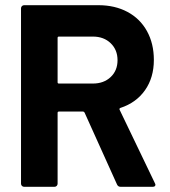

<svg xmlns="http://www.w3.org/2000/svg" viewBox="-20 -720 654 740"><path d="M431 -9 306 -286Q304 -290 300 -290H207Q202 -290 202 -285V-12Q202 -7 198.5 -3.5Q195 0 190 0H73Q68 0 64.5 -3.5Q61 -7 61 -12V-688Q61 -693 64.5 -696.5Q68 -700 73 -700H359Q423 -700 471.5 -674Q520 -648 546.5 -600Q573 -552 573 -489Q573 -421 539 -372.5Q505 -324 444 -304Q439 -302 441 -297L577 -14Q579 -10 579 -8Q579 0 568 0H445Q435 0 431 -9ZM202 -574V-403Q202 -398 207 -398H338Q380 -398 406.5 -423Q433 -448 433 -488Q433 -528 406.5 -553.5Q380 -579 338 -579H207Q202 -579 202 -574Z"/></svg>

Font: UMi
Style: Bold
Weight: 700
Designer: Peter Middis
Foundry: We Are UMi
Version: Version 1.0